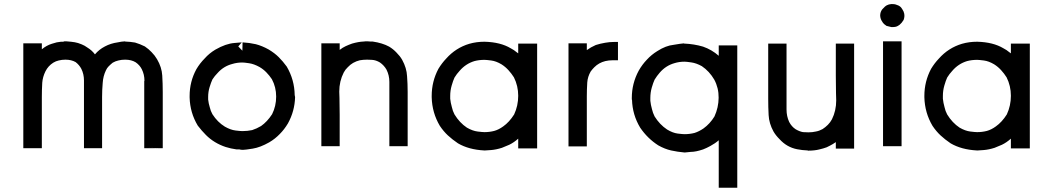

<svg xmlns="http://www.w3.org/2000/svg" viewBox="-20 -710 5042 921"><path d="M382.8 -321.3V-324.2Q382.8 -354.5 370.1 -379.9Q360.4 -398.4 342.8 -412.1Q322.3 -423.8 293.9 -423.8Q277.3 -423.8 261.7 -419.9Q248 -417 235.4 -409.2Q210.9 -393.6 198.2 -368.2Q184.6 -340.8 182.6 -312.5V-311.5Q180.7 -278.3 180.7 -245.1V-202.1V-159.2V-118.2V-77.1V-48.8V-18.6V1H162.1H160.2H157.2H147.5H137.7H131.8H125H118.2H110.4H91.8V-502H110.4H113.3H116.2H125H134.8H140.6H147.5H155.3H162.1H180.7V-483.4V-479.5V-477.5V-473.6Q203.1 -492.2 228.5 -500Q247.1 -505.9 252 -506.8L272.5 -509.8H274.4H276.4H280.3H282.2L286.1 -510.7L288.1 -511.7H290H298.8Q324.2 -509.8 338.9 -507.3Q353.5 -504.9 372.1 -497.1Q386.7 -491.2 398.4 -482.4Q420.9 -468.8 435.5 -449.2Q455.1 -472.7 483.4 -487.3Q510.7 -502 544.9 -506.8Q561.5 -510.7 580.1 -511.7V-510.7Q605.5 -509.8 627.9 -505.9Q651.4 -499 674.8 -487.3Q693.4 -474.6 707 -460Q722.7 -444.3 733.4 -425.8Q755.9 -387.7 758.3 -347.7Q760.7 -307.6 760.7 -268.6V1H742.2Q704.1 0 671.9 -2V-320.3L672.9 -323.2Q672.9 -352.5 660.2 -377.9Q650.4 -397.5 630.9 -411.1Q610.4 -423.8 580.1 -423.8Q562.5 -423.8 547.9 -419.9Q534.2 -417 520.5 -409.2Q510.7 -401.4 501 -391.6Q493.2 -383.8 488.3 -373Q474.6 -344.7 472.7 -312.5Q469.7 -279.3 469.7 -245.1V-202.1V-159.2V-118.2V-77.1V-48.8V-18.6V-8.8Q469.7 -8.8 469.7 1H452.1H450.2H447.3H437.5H427.7H421.9H415H408.2H400.4H382.8ZM666 -2Q518.6 -6.8 475.6 -8.8Q518.6 -6.8 666 -2ZM671.9 -2Q702.1 0 737.3 1H727.5H717.8H711.9H705.1H698.2H690.4H671.9Z M1271.5 -27.3Q1228.5 -2.9 1192.4 2.9Q1156.2 8.8 1145.5 8.8Q1134.8 8.8 1128.9 6.8H1117.2H1115.2Q1086.9 2.9 1062.5 -4.9Q1006.8 -23.4 967.8 -62.5Q947.3 -83 928.7 -107.4Q891.6 -168.9 889.6 -242.2V-243.2V-250Q889.6 -318.4 921.9 -377.9Q938.5 -406.2 961.9 -429.7Q983.4 -454.1 1012.7 -471.7Q1063.5 -501 1105.5 -503.9Q1137.7 -506.8 1139.6 -506.8L1123 -487.3L1142.6 -466.8L1143.6 -506.8Q1176.8 -504.9 1207 -498Q1237.3 -490.2 1268.6 -472.7Q1297.9 -455.1 1317.4 -435.5Q1336.9 -416 1355.5 -390.6Q1392.6 -327.1 1393.6 -253.9Q1394.5 -249 1395.5 -244.1Q1393.6 -176.8 1361.3 -118.2Q1343.8 -88.9 1322.3 -67.4Q1299.8 -43.9 1271.5 -27.3ZM978.5 -245.1Q978.5 -244.1 978.5 -241.2V-238.3V-232.4Q980.5 -213.9 986.3 -195.3Q990.2 -177.7 999 -162.1Q1023.4 -124 1058.6 -102.5Q1085.9 -86.9 1109.9 -84Q1133.8 -81.1 1142.6 -81.1Q1167 -81.1 1189.5 -85.9Q1210.9 -92.8 1232.4 -105.5Q1261.7 -126 1285.2 -162.1Q1304.7 -201.2 1304.7 -246.6Q1304.7 -292 1284.2 -330.1Q1272.5 -347.7 1257.8 -362.8Q1243.2 -377.9 1224.6 -388.7Q1198.2 -403.3 1174.8 -406.7Q1151.4 -410.2 1142.6 -410.2Q1117.2 -410.2 1094.7 -403.3Q1052.7 -392.6 1023.4 -359.4Q1009.8 -345.7 999 -329.1Q992.2 -314.5 985.4 -292Q978.5 -269.5 978.5 -245.1Z M1609.4 -120.1V-82V-54.7V-27.3V-8.8H1591.8H1589.8H1585.9H1576.2H1566.4H1560.5H1554.7H1547.9H1539.1H1521.5V-502H1539.1H1542H1545.9H1554.7H1564.5H1570.3H1576.2H1584H1591.8H1609.4V-484.4V-482.4V-478.5V-470.7Q1623 -481.4 1637.7 -488.3Q1652.3 -495.1 1668.9 -501Q1700.2 -509.8 1722.7 -510.7H1723.6H1724.6Q1728.5 -510.7 1732.4 -511.7H1737.3H1744.1Q1750 -511.7 1757.8 -510.7H1766.6H1767.6Q1814.5 -503.9 1846.7 -486.3Q1866.2 -474.6 1881.8 -458Q1899.4 -440.4 1909.2 -422.9Q1930.7 -383.8 1932.6 -344.7Q1935.5 -308.6 1935.5 -268.6V-8.8H1918H1916H1912.1H1902.3H1892.6H1886.7H1880.9H1873H1865.2H1847.7V-317.4Q1847.7 -348.6 1834 -376Q1822.3 -396.5 1802.7 -410.2Q1783.2 -421.9 1764.2 -422.9Q1745.1 -423.8 1741.2 -423.8Q1722.7 -423.8 1706.1 -420.9Q1689.5 -417 1673.8 -408.2Q1660.2 -400.4 1648.4 -387.7Q1636.7 -377 1628.9 -362.3Q1607.4 -320.3 1607.4 -270.5Q1607.4 -269.5 1608.4 -239.7Q1609.4 -210 1609.4 -158.2Z M2465.8 -458V-470.7V-483.4V-501H2484.4H2487.3H2491.2H2494.1H2496.1H2502.9H2510.7H2516.6H2522.5H2530.3H2538.1H2556.6V2H2538.1H2536.1H2532.2H2522.5H2512.7H2506.8H2501H2493.2H2484.4H2465.8V-15.6V-17.6V-21.5V-42V-44.9Q2445.3 -26.4 2422.9 -15.6Q2405.3 -7.8 2387.7 -1Q2360.4 7.8 2335.4 9.8Q2310.5 11.7 2307.1 11.7Q2303.7 11.7 2303.7 11.7H2302.7Q2228.5 7.8 2176.8 -22.5Q2149.4 -41 2128.4 -60.5Q2107.4 -80.1 2089.8 -106.4Q2052.7 -168.9 2050.8 -243.2V-244.1V-250Q2050.8 -319.3 2083 -379.9Q2099.6 -407.2 2120.1 -428.7Q2166 -480.5 2231.4 -500Q2265.6 -509.8 2303.7 -509.8H2304.7Q2380.9 -507.8 2429.7 -478.5Q2445.3 -470.7 2459 -459Q2463.9 -455.1 2465.8 -454.1ZM2139.6 -250Q2139.6 -249 2139.6 -244.1V-242.2V-236.3Q2141.6 -216.8 2147.5 -196.3Q2151.4 -177.7 2160.2 -161.1Q2184.6 -121.1 2219.7 -97.7Q2247.1 -82 2271 -79.1Q2294.9 -76.2 2303.7 -76.2Q2328.1 -76.2 2350.6 -82Q2372.1 -87.9 2393.6 -103.5Q2422.9 -124 2446.3 -161.1Q2465.8 -203.1 2465.8 -250.5Q2465.8 -297.9 2445.3 -338.9Q2433.6 -357.4 2418.9 -373.5Q2404.3 -389.6 2385.7 -401.4Q2359.4 -417 2335.9 -419.9Q2312.5 -422.9 2303.7 -422.9Q2278.3 -422.9 2255.9 -417Q2213.9 -404.3 2184.6 -370.1Q2170.9 -355.5 2160.2 -337.9Q2153.3 -323.2 2146.5 -299.3Q2139.6 -275.4 2139.6 -250Z M2794.9 -248V-206.1V-164.1V-124V-85V-55.7V-27.3V-7.8H2777.3H2775.4H2771.5H2761.7H2752H2746.1H2740.2H2733.4H2724.6H2707V-502H2724.6H2727.5H2731.4H2740.2H2750H2755.9H2761.7H2769.5H2777.3H2794.9V-483.4V-481.4V-477.5V-469.7Q2813.5 -483.4 2837.9 -494.1Q2859.4 -501 2882.8 -504.9Q2904.3 -508.8 2925.8 -508.8H2944.3V-490.2V-487.3V-483.4V-473.6V-464.8V-459V-453.1V-446.3V-438.5V-420.9H2925.8H2922.9H2918.9Q2900.4 -420.9 2883.8 -417Q2852.5 -409.2 2831.1 -387.7Q2821.3 -377.9 2813.5 -367.2Q2798.8 -341.8 2796.9 -313.5V-312.5Q2794.9 -280.3 2794.9 -248Z M3427.7 -449.2V-460.9V-474.6V-492.2H3445.3H3448.2H3452.1H3455.1H3457H3463.9H3470.7H3476.6H3482.4H3490.2H3498H3516.6V190.4H3498H3496.1H3492.2H3482.4H3473.6H3467.8H3460.9H3453.1H3445.3H3427.7V-37.1Q3411.1 -22.5 3387.7 -9.8Q3370.1 0 3352.5 6.8Q3317.4 18.6 3293.9 18.6Q3272.5 20.5 3264.6 21.5H3263.7Q3230.5 18.6 3199.2 11.7Q3168.9 4.9 3137.7 -12.7Q3085.9 -45.9 3050.8 -97.7Q3013.7 -159.2 3011.7 -231.4L3010.7 -232.4V-240.2Q3010.7 -309.6 3043.9 -371.1Q3060.5 -400.4 3083 -423.8Q3104.5 -447.3 3132.8 -464.8Q3173.8 -491.2 3211.9 -495.1Q3246.1 -501 3260.7 -502L3261.7 -501Q3309.6 -499 3352.5 -486.3Q3394.5 -471.7 3427.7 -442.4ZM3099.6 -240.2Q3099.6 -239.3 3099.6 -235.4V-232.4V-226.6Q3101.6 -207 3107.4 -186.5Q3111.3 -168.9 3120.1 -151.4Q3144.5 -112.3 3179.7 -88.9Q3207 -72.3 3231 -69.3Q3254.9 -66.4 3263.7 -66.4Q3288.1 -66.4 3311.5 -72.3Q3333 -79.1 3354.5 -93.8Q3385.7 -116.2 3407.2 -151.4Q3426.8 -194.3 3427.2 -241.2Q3427.7 -288.1 3406.2 -328.1Q3382.8 -368.2 3346.7 -392.6Q3320.3 -407.2 3296.4 -410.6Q3272.5 -414.1 3263.7 -414.1Q3238.3 -414.1 3215.8 -407.2Q3173.8 -395.5 3144.5 -361.3Q3130.9 -345.7 3120.1 -328.1Q3113.3 -313.5 3106.4 -289.6Q3099.6 -265.6 3099.6 -240.2Z M3989.3 -347.7V-386.7V-424.8V-453.1V-480.5V-501H4006.8H4009.8H4013.7H4016.6H4018.6H4024.4H4032.2H4038.1H4043.9H4051.8H4059.6H4077.1V2.9H4059.6H4057.6H4053.7H4044.9H4035.2H4029.3H4023.4H4015.6H4006.8H3989.3V-14.6V-17.6V-20.5V-28.3Q3975.6 -18.6 3961.9 -11.7Q3945.3 -2 3928.7 2L3910.2 6.8Q3887.7 12.7 3855.5 12.7L3854.5 11.7Q3828.1 10.7 3803.7 5.9Q3753.9 -3.9 3718.8 -43Q3701.2 -60.5 3690.4 -79.1Q3668.9 -118.2 3667 -158.2Q3665 -195.3 3665 -235.4V-501H3682.6H3684.6H3687.5H3697.3H3707H3712.9H3718.8H3726.6H3735.4H3752.9V-184.6Q3752.9 -152.3 3765.6 -125Q3777.3 -102.5 3796.9 -89.8Q3815.4 -79.1 3832 -76.2Q3851.6 -75.2 3858.4 -75.2Q3877 -75.2 3893.6 -79.1Q3910.2 -82 3925.8 -90.8Q3939.5 -99.6 3951.2 -111.3Q3962.9 -123 3970.7 -137.7Q3991.2 -178.7 3991.2 -228.5Q3991.2 -231.4 3990.2 -263.2Q3989.3 -294.9 3989.3 -347.7Z M4260.7 -580.1H4258.8H4255.9Q4246.1 -582 4232.4 -585.9L4220.7 -594.7Q4213.9 -601.6 4211.9 -606.4Q4203.1 -618.2 4202.1 -634.8Q4202.1 -652.3 4211.9 -665Q4224.6 -679.7 4233.9 -684.6Q4243.2 -689.5 4254.9 -690.4H4255.9H4260.7Q4271.5 -690.4 4276.4 -688.5Q4291 -684.6 4299.8 -676.8Q4304.7 -671.9 4308.6 -665Q4315.4 -655.3 4317.4 -644.5Q4320.3 -629.9 4314.5 -614.3Q4310.5 -607.4 4305.2 -601.1Q4299.8 -594.7 4294.9 -590.8Q4291 -587.9 4287.1 -585.9Q4283.2 -583 4274.4 -581.1Q4267.6 -580.1 4263.7 -580.1ZM4215.8 -8.8V-511.7H4234.4H4237.3H4239.3H4249H4258.8H4264.6H4271.5H4279.3H4286.1H4304.7V-8.8H4286.1H4283.2H4281.2H4271.5H4261.7H4255.9H4249H4242.2H4234.4Z M4829.1 -458V-470.7V-483.4V-501H4847.7H4850.6H4854.5H4857.4H4859.4H4866.2H4874H4879.9H4885.7H4893.6H4901.4H4919.9V2H4901.4H4899.4H4895.5H4885.7H4876H4870.1H4864.3H4856.4H4847.7H4829.1V-15.6V-17.6V-21.5V-42V-44.9Q4808.6 -26.4 4786.1 -15.6Q4768.6 -7.8 4751 -1Q4723.6 7.8 4698.7 9.8Q4673.8 11.7 4670.4 11.7Q4667 11.7 4667 11.7H4666Q4591.8 7.8 4540 -22.5Q4512.7 -41 4491.7 -60.5Q4470.7 -80.1 4453.1 -106.4Q4416 -168.9 4414.1 -243.2V-244.1V-250Q4414.1 -319.3 4446.3 -379.9Q4462.9 -407.2 4483.4 -428.7Q4529.3 -480.5 4594.7 -500Q4628.9 -509.8 4667 -509.8H4668Q4744.1 -507.8 4793 -478.5Q4808.6 -470.7 4822.3 -459Q4827.1 -455.1 4829.1 -454.1ZM4502.9 -250Q4502.9 -249 4502.9 -244.1V-242.2V-236.3Q4504.9 -216.8 4510.7 -196.3Q4514.6 -177.7 4523.4 -161.1Q4547.9 -121.1 4583 -97.7Q4610.4 -82 4634.3 -79.1Q4658.2 -76.2 4667 -76.2Q4691.4 -76.2 4713.9 -82Q4735.4 -87.9 4756.8 -103.5Q4786.1 -124 4809.6 -161.1Q4829.1 -203.1 4829.1 -250.5Q4829.1 -297.9 4808.6 -338.9Q4796.9 -357.4 4782.2 -373.5Q4767.6 -389.6 4749 -401.4Q4722.7 -417 4699.2 -419.9Q4675.8 -422.9 4667 -422.9Q4641.6 -422.9 4619.1 -417Q4577.1 -404.3 4547.9 -370.1Q4534.2 -355.5 4523.4 -337.9Q4516.6 -323.2 4509.8 -299.3Q4502.9 -275.4 4502.9 -250Z"/></svg>

Font: LeFont
Style: Default
Weight: 400
Designer: Leryon MEDIA
Version: Version 1.0